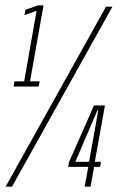

<svg xmlns="http://www.w3.org/2000/svg" viewBox="-20 -699 448 719"><path d="M31 -375H125L128.5 -394.5H92.5L143 -679H123L75.5 -662.5L71.5 -642.5L117 -658.5L70.5 -394.5H34.5ZM1 0H25L401 -674H377ZM297 0H319L332.5 -74H355L358 -93H335L373 -304H332L238.5 -92L235.5 -74H310.5ZM262 -93 345 -286H348L313.5 -93Z"/></svg>

Font: Anybody ExtraCondensed ExtraLight
Style: Italic
Weight: 250
Width: 2
Italic angle: -10°
Version: Version 1.113;gftools[0.9.25]